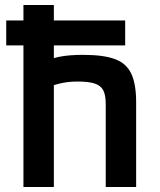

<svg xmlns="http://www.w3.org/2000/svg" viewBox="-20 -750 640 770"><path d="M5 -568V-668H482V-568ZM404 -333Q404 -369 394 -388Q384 -407 360 -415Q336 -423 291 -423Q268 -423 249 -420.5Q230 -418 207.5 -412Q185 -406 150 -393L141 -496Q181 -515 219 -522.5Q257 -530 313 -530Q395 -530 441 -513Q487 -496 506.5 -454.5Q526 -413 526 -340V0H404ZM74 0V-730H196V0Z"/></svg>

Font: M PLUS Code Latin Expanded SemiBold
Style: Regular
Weight: 600
Width: 7
Designer: Coji Morishita
Foundry: UNDERFOREST DESIGN
Version: Version 1.002; ttfautohint (v1.8.3)